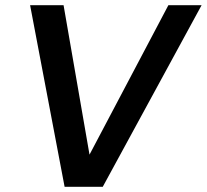

<svg xmlns="http://www.w3.org/2000/svg" viewBox="-20 -720 797 740"><path d="M229 0 96 -700H225L325 -124L629 -700H757L376 0Z"/></svg>

Font: DM Sans 12pt SemiBold
Style: Italic
Weight: 600
Italic angle: -10°
Version: Version 4.004;gftools[0.9.30]